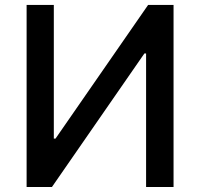

<svg xmlns="http://www.w3.org/2000/svg" viewBox="-20 -747 800 767"><path d="M86.3 -727.3H195V-193.2H201.7L571.7 -727.3H673.3V0H563.6V-533.4H556.8L187.5 0H86.3Z"/></svg>

Font: InterMG Medium
Style: Regular
Weight: 500
Designer: Rasmus Andersson
Foundry: rsms
Version: Version 3.019;December 26, 2023;FontCreator 15.0.0.2955 64-b